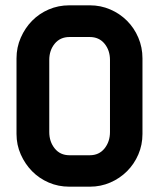

<svg xmlns="http://www.w3.org/2000/svg" viewBox="-20 -701 600 721"><path d="M318 -681Q358 -681 394 -665.5Q430 -650 457 -623Q484 -596 499.5 -559.5Q515 -523 515 -482V-198Q515 -157 499.5 -121Q484 -85 457 -58Q430 -31 394 -15.5Q358 0 318 0H240Q199 0 163 -15.5Q127 -31 100.5 -58Q74 -85 58 -121Q42 -157 42 -198V-482Q42 -523 58 -559.5Q74 -596 100.5 -623Q127 -650 163 -665.5Q199 -681 240 -681ZM393 -476Q393 -512 372.5 -537Q352 -562 317 -562H241Q206 -562 185.5 -537Q165 -512 165 -476V-205Q165 -169 185.5 -143.5Q206 -118 241 -118H317Q352 -118 372.5 -143.5Q393 -169 393 -205Z"/></svg>

Font: Do Hyeon
Style: Regular
Weight: 400
Version: Version 1.001